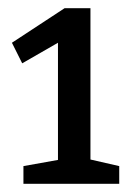

<svg xmlns="http://www.w3.org/2000/svg" viewBox="-20 -793 322 467"><path d="M200 -773V-405L270 -389V-346H37V-389L121 -404V-689L34 -639L9 -689L137 -773Z"/></svg>

Font: Bitter Pro Medium
Style: Regular
Weight: 500
Designer: Sol Matas, and Bitter project Authors
Foundry: Sol Matas
Version: Version 1.010